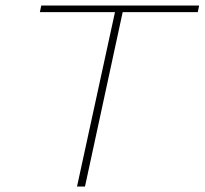

<svg xmlns="http://www.w3.org/2000/svg" viewBox="-20 -678 744 698"><path d="M699 -634H426L289 0H260L398 -634H125L130 -658H704Z"/></svg>

Font: Ysabeau Infant Extralight
Style: Italic
Weight: 200
Italic angle: -12°
Designer: Christian Thalmann (Catharsis Fonts)
Version: Version 0.003